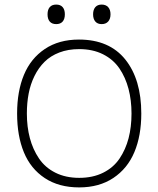

<svg xmlns="http://www.w3.org/2000/svg" viewBox="-20 -814 696 844"><path d="M558.1 -314.9Q558.1 -373.5 544.9 -423.6Q531.7 -473.6 504.9 -513.2Q478 -552.7 432.9 -575.4Q387.7 -598.1 328.1 -598.1Q279.8 -598.1 241 -583.3Q202.1 -568.4 175.8 -542.2Q149.4 -516.1 131.6 -480Q113.8 -443.8 106 -402.8Q98.1 -361.8 98.1 -314.9Q98.1 -256.3 111.3 -206.8Q124.5 -157.2 151.4 -117.4Q178.2 -77.6 223.4 -54.9Q268.6 -32.2 328.1 -32.2Q388.2 -32.2 433.3 -54.7Q478.5 -77.1 505.4 -116.9Q532.2 -156.7 545.2 -206.3Q558.1 -255.9 558.1 -314.9ZM601.1 -314.9Q601.1 -217.8 570.8 -145.5Q540.5 -73.2 478.3 -31.7Q416 9.8 328.1 9.8Q238.8 9.8 176.8 -31.2Q114.7 -72.3 85 -144.5Q55.2 -216.8 55.2 -314.9Q55.2 -412.6 85.2 -484.9Q115.2 -557.1 177 -598.6Q238.8 -640.1 327.1 -640.1Q460.4 -640.1 530.8 -552.5Q601.1 -464.8 601.1 -314.9ZM255.4 -782.7Q265.1 -771.5 265.1 -751Q265.1 -730.5 255.4 -719.2Q245.6 -708 227.1 -708Q208.5 -708 198.7 -719.2Q189 -730.5 189 -751Q189 -771.5 198.7 -782.7Q208.5 -793.9 227.1 -793.9Q245.6 -793.9 255.4 -782.7ZM426.8 -708Q408.7 -708 398.9 -719.5Q389.2 -731 389.2 -751Q389.2 -771 398.9 -782.5Q408.7 -793.9 426.8 -793.9Q445.3 -793.9 455.6 -782.5Q465.8 -771 465.8 -751Q465.8 -731 455.6 -719.5Q445.3 -708 426.8 -708Z"/></svg>

Font: Sinkin Sans 200 X Light
Style: Regular
Weight: 200
Designer: Keith Bates
Foundry: K-Type
Version: Sinkin Sans (version 1.0)  by Keith Bates   •   © 2014   www